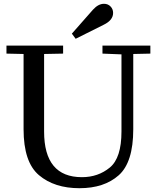

<svg xmlns="http://www.w3.org/2000/svg" viewBox="-20 -980 821 1010"><path d="M14 -740H312V-698L212 -696V-288Q212 -48 411 -48Q496 -48 557.5 -98.5Q619 -149 619 -288V-694L519 -698V-740H771V-698L681 -696V-300Q681 -126 604.5 -58Q528 10 398 10Q266 10 185 -58.5Q104 -127 104 -300V-696L14 -698ZM378 -776 358 -803 469 -929Q497 -960 527 -960Q548 -960 561.5 -946Q575 -932 575 -912Q575 -874 526 -850Z"/></svg>

Font: Minipax
Style: Regular
Weight: 400
Designer: Raphaël Ronot
Foundry: Velvetyne Type Foundry
Version: Version 1.000